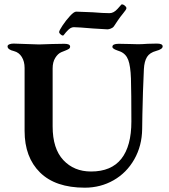

<svg xmlns="http://www.w3.org/2000/svg" viewBox="-20 -856 782 890"><path d="M94 -249V-541Q94 -571 81 -592Q68 -613 45 -619Q15 -626 15 -641Q15 -647 23 -650.5Q31 -654 43 -654Q62 -654 100 -652Q142 -650 161 -650Q180 -650 222 -652L278 -653Q305 -653 305 -640Q305 -633 298.5 -629Q292 -625 281.5 -621Q271 -617 264 -614Q248 -607 236 -587.5Q224 -568 224 -539V-270Q224 -167 273.5 -114Q323 -61 402 -61Q496 -61 542.5 -120Q589 -179 589 -293Q589 -426 587 -492Q585 -550 574.5 -578Q564 -606 538 -617Q533 -619 523 -622.5Q513 -626 507 -630Q501 -634 501 -639Q501 -653 530 -653L582 -652Q594 -651 620 -651Q638 -651 664 -653L707 -654Q734 -654 734 -641Q734 -628 704 -620Q674 -612 661.5 -592Q649 -572 647 -536Q642 -429 640 -325Q640 -281 639 -258Q638 -180 602.5 -117.5Q567 -55 506.5 -20.5Q446 14 373 14Q237 14 165.5 -56.5Q94 -127 94 -249ZM254 -707Q254 -714 270 -738Q286 -762 304.5 -782Q323 -802 333 -802Q349 -802 387 -800L411 -799Q459 -795 488 -795Q507 -795 525 -815Q531 -821 537 -828.5Q543 -836 545 -836Q551 -836 558.5 -830Q566 -824 566 -818Q566 -812 550 -793Q539 -780 526 -761Q513 -742 508 -734Q503 -727 493.5 -723.5Q484 -720 478 -720Q471 -720 411 -724Q341 -730 322 -730Q307 -730 292 -713Q285 -706 279.5 -698.5Q274 -691 272 -691Q267 -691 260.5 -697Q254 -703 254 -707Z"/></svg>

Font: EB Garamond SemiBold
Style: Regular
Weight: 600
Designer: Georg Duffner and Octavio Pardo
Foundry: Georg Duffner
Version: Version 1.000